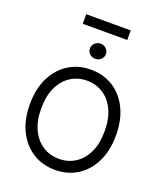

<svg xmlns="http://www.w3.org/2000/svg" viewBox="-191 -1214 1144 1346"><g transform="rotate(20 381.0 -540.5)"><path d="M381.3 9.8Q288.6 9.8 215.8 -35.6Q143.1 -81.1 101.3 -164.8Q59.6 -248.5 59.6 -363.3Q59.6 -478.5 101.3 -562.5Q143.1 -646.5 215.8 -691.9Q288.6 -737.3 381.3 -737.3Q474.6 -737.3 546.9 -691.9Q619.1 -646.5 660.6 -562.5Q702.1 -478.5 702.1 -363.3Q702.1 -248.5 660.6 -164.8Q619.1 -81.1 546.9 -35.6Q474.6 9.8 381.3 9.8ZM381.3 -72.3Q447.3 -72.3 500.7 -105.7Q554.2 -139.2 585.7 -204.1Q617.2 -269 617.2 -363.3Q617.2 -458 585.7 -523.2Q554.2 -588.4 500.7 -621.8Q447.3 -655.3 381.3 -655.3Q315.4 -655.3 261.7 -621.8Q208 -588.4 176.3 -523.2Q144.5 -458 144.5 -363.3Q144.5 -269 176.3 -204.1Q208 -139.2 261.7 -105.7Q315.4 -72.3 381.3 -72.3ZM381.3 -818.4Q356.9 -818.4 339.1 -835Q321.3 -851.6 321.8 -875Q321.3 -898.4 339.1 -915Q356.9 -931.6 381.3 -931.6Q405.8 -931.6 423.3 -915Q440.9 -898.4 440.9 -875Q440.9 -851.6 423.3 -835Q405.8 -818.4 381.3 -818.4ZM547.4 -1090.8V-1019.5H215.3V-1090.8Z"/></g></svg>

Font: GitLab Sans
Style: Regular
Weight: 400
Designer: Rasmus Andersson
Foundry: Modifications by GitLab B.V., manufactured by rsms
Version: Version 4.000;git-c8fb6b7